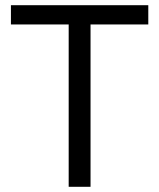

<svg xmlns="http://www.w3.org/2000/svg" viewBox="-20 -718 612 738"><path d="M328 -624V0H244V-624H22V-698H550V-624Z"/></svg>

Font: IBM Plex Thai
Style: Regular
Weight: 400
Designer: Mike Abbink, Paul van der Laan, Pieter van Rosmalen, Ben Mitchell, Mark Frömberg
Foundry: Bold Monday
Version: Version 1.0